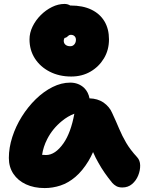

<svg xmlns="http://www.w3.org/2000/svg" viewBox="-20 -946 744 976"><path d="M207 10Q153 10 112 -9Q71 -28 48 -62.5Q25 -97 25 -143Q25 -195 42.5 -249.5Q60 -304 91 -353.5Q122 -403 162 -442Q202 -481 247 -503.5Q292 -526 337 -526Q379 -526 408 -499Q429 -478 435 -446Q476 -445 506 -425Q537 -403 550 -372Q570 -329 585.5 -292Q601 -255 621.5 -220Q642 -185 677 -147Q692 -131 692.5 -105.5Q693 -80 682.5 -54Q672 -28 651.5 -10.5Q631 7 602 7Q583 7 571 0Q559 -7 551 -16Q529 -43 512 -67.5Q495 -92 480 -119Q466 -143 453 -173Q442 -148 430 -128Q399 -77 363 -46.5Q327 -16 287.5 -3Q248 10 207 10ZM358 -368Q324 -355 295 -331Q247 -292 220 -239Q200 -200 194 -159Q204 -158 214 -158Q261 -158 303 -218Q340 -271 358 -368ZM342 -557Q281 -557 233 -581.5Q185 -606 157.5 -648.5Q130 -691 130 -746Q130 -779 145.5 -811Q161 -843 187 -869Q213 -895 244.5 -910.5Q276 -926 308 -926Q324 -926 337 -918Q338 -918 339 -918Q401 -918 444.5 -897Q488 -876 511 -837.5Q534 -799 534 -746Q534 -692 508.5 -649.5Q483 -607 440 -582Q397 -557 342 -557ZM308 -753Q304 -745 304 -739Q304 -726 313 -718.5Q322 -711 337 -711Q350 -711 358 -720.5Q366 -730 366 -744Q366 -755 359 -762Q352 -769 340 -769Q333 -769 328.5 -765Q324 -761 319 -757Q314 -754 308 -753Z"/></svg>

Font: Shantell Sans Light ExtraBold
Style: Regular
Weight: 800
Version: Version 1.011;[c5ecc13dd]